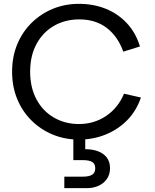

<svg xmlns="http://www.w3.org/2000/svg" viewBox="-20 -720 806 1000"><path d="M424 57Q462 57 491 68Q520 79 536.5 101Q553 123 553 156Q553 188 537 211.5Q521 235 493.5 247.5Q466 260 431 260H315V200H412Q444 200 460 190Q476 180 476 156Q476 133 460 123.5Q444 114 412 114H362V-7H424ZM391 7Q318 7 255 -19Q192 -45 144 -92.5Q96 -140 69.5 -204.5Q43 -269 43 -347Q43 -424 69.5 -488.5Q96 -553 144 -600.5Q192 -648 255 -674Q318 -700 391 -700Q467 -700 530.5 -674.5Q594 -649 640.5 -599.5Q687 -550 709 -478L622 -451Q594 -530 536 -574.5Q478 -619 393 -619Q320 -619 262 -586Q204 -553 170.5 -491.5Q137 -430 137 -347Q137 -264 170 -202.5Q203 -141 261 -107.5Q319 -74 391 -74Q470 -74 532.5 -116Q595 -158 626 -232L714 -212Q690 -142 642 -93.5Q594 -45 529.5 -19Q465 7 391 7Z"/></svg>

Font: Parkinsans
Style: Regular
Weight: 400
Designer: Red Stone, Indian Type Foundry
Foundry: Indian Type Foundry
Version: Version 1.000